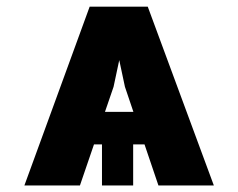

<svg xmlns="http://www.w3.org/2000/svg" viewBox="-20 -568 729 588"><path d="M465.2 0 422.6 -125.7H387.8V0H292.3V-125.7H267.8L224.8 0H54.7L254.6 -547.6H432.5L634.9 0ZM327.8 -302.2 301.5 -225.5H388.5L362.6 -302.2L345.2 -383.9Z"/></svg>

Font: Inter UI Extra Bold
Style: Regular
Weight: 800
Designer: Rasmus Andersson
Foundry: rsms
Version: 3.2;8d6f07862